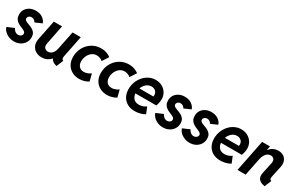

<svg xmlns="http://www.w3.org/2000/svg" viewBox="136 -1634 4176 2745"><g transform="rotate(30 2224.0 -261.5)"><path d="M195.8 7.8Q147.5 7.8 106.4 -9.8Q65.4 -27.3 37.8 -55.9Q10.3 -84.5 1 -118.2L115.2 -167Q123.5 -144 147 -124Q170.4 -104 201.2 -104Q219.2 -104 233.9 -111.6Q248.5 -119.1 257.1 -131.3Q265.6 -143.6 265.6 -157.7Q265.6 -176.3 251.5 -188Q237.3 -199.7 214.8 -209.2Q192.4 -218.7 167.2 -229.7Q142.1 -240.7 119.6 -257.3Q97.2 -273.9 83 -299.8Q68.8 -325.7 68.8 -365.2Q68.8 -415.5 93.3 -452.6Q117.7 -489.7 159.4 -510.3Q201.2 -530.8 252.9 -530.8Q322.8 -530.8 367.9 -498Q413.1 -465.3 425.8 -421.9L315.9 -374Q307.1 -391.1 289.8 -405Q272.5 -418.9 246.6 -418.9Q218.3 -418.9 201.7 -402.8Q185.1 -386.7 185.1 -367.7Q185.1 -349.1 199.7 -337.6Q214.4 -326.2 237.6 -317.4Q260.7 -308.6 286.6 -298.6Q312.5 -288.6 335.7 -272.9Q358.9 -257.3 373.5 -232.2Q388.2 -207 388.2 -167.5Q388.2 -117.2 362.8 -77.4Q337.4 -37.6 293.9 -14.9Q250.5 7.8 195.8 7.8Z M650.9 7.8Q598.1 7.8 555.6 -16.7Q513 -41.2 492.6 -88Q472.3 -134.9 485.7 -201.7L550.3 -523.1H686.3L623.6 -208.1Q613.5 -158.6 634.3 -133.3Q655.1 -108.1 690.7 -108.1Q720 -108.1 741.7 -123Q763.4 -138 777.7 -163Q792 -188.1 797.9 -217.9L859.8 -523.1H995.7L924.4 -167.7Q919.5 -141.8 924.4 -126.5Q929.2 -111.2 947.1 -104.8L900.9 7.8Q845.3 -6 819.9 -33.8Q794.6 -61.7 801.2 -98.8L836.9 -60H767.4L830 -98.9Q802 -51.2 757.1 -21.7Q712.2 7.8 650.9 7.8Z M1271 5.9Q1206 5.9 1153.6 -21.8Q1101.2 -49.5 1070.7 -101.4Q1040.1 -153.4 1040.1 -226.1Q1040.1 -288.3 1061.4 -343.3Q1082.8 -398.2 1121.9 -440.4Q1161.1 -482.6 1214.2 -506.8Q1267.4 -530.9 1330.8 -530.9Q1385.2 -530.9 1427.4 -514.5Q1469.5 -498 1490.9 -479L1423.6 -375.7Q1408.7 -392.9 1380.1 -403.3Q1351.5 -413.6 1323.7 -413.6Q1290.1 -413.6 1262.3 -397.9Q1234.4 -382.2 1214.2 -355.8Q1194 -329.5 1183 -296.7Q1172 -264 1172 -229.6Q1172 -194.7 1184.7 -168.7Q1197.4 -142.8 1221.2 -128.5Q1245.1 -114.2 1278.6 -114.2Q1309.8 -114.2 1340.5 -126.5Q1371.2 -138.8 1391.9 -154.9L1421.8 -37.1Q1391.9 -16.9 1351.9 -5.5Q1311.9 5.9 1271 5.9Z M1730 5.9Q1665 5.9 1612.6 -21.8Q1560.2 -49.5 1529.6 -101.4Q1499 -153.4 1499 -226.1Q1499 -288.3 1520.4 -343.3Q1541.8 -398.2 1580.9 -440.4Q1620.1 -482.6 1673.2 -506.8Q1726.4 -530.9 1789.8 -530.9Q1844.2 -530.9 1886.4 -514.5Q1928.5 -498 1949.9 -479L1882.6 -375.7Q1867.7 -392.9 1839.1 -403.3Q1810.5 -413.6 1782.7 -413.6Q1749.1 -413.6 1721.2 -397.9Q1693.4 -382.2 1673.2 -355.8Q1653 -329.5 1642 -296.7Q1631 -264 1631 -229.6Q1631 -194.7 1643.7 -168.7Q1656.3 -142.8 1680.2 -128.5Q1704 -114.2 1737.6 -114.2Q1768.8 -114.2 1799.5 -126.5Q1830.1 -138.8 1850.9 -154.9L1880.8 -37.1Q1850.9 -16.9 1810.9 -5.5Q1770.9 5.9 1730 5.9Z M2189.9 7.8Q2117.7 7.8 2065.7 -21.5Q2013.7 -50.8 1985.6 -103.3Q1957.5 -155.8 1957.5 -224.6Q1957.5 -283.7 1977.8 -338.6Q1998 -393.6 2035.2 -436.8Q2072.3 -480 2122.6 -505.4Q2172.9 -530.8 2232.4 -530.8Q2293.9 -530.8 2341.1 -504.2Q2388.2 -477.5 2414.8 -432.1Q2441.4 -386.7 2441.4 -331.1Q2441.4 -311.5 2438.2 -291Q2435.1 -270.5 2429.9 -251.7Q2424.8 -232.9 2418.5 -217.8H2052.2L2069.3 -307.6H2318.4Q2319.8 -313.5 2320.3 -319.1Q2320.8 -324.7 2320.8 -329.1Q2320.8 -369.1 2293.9 -394.3Q2267.1 -419.4 2225.1 -419.4Q2191.9 -419.4 2164.1 -403.6Q2136.2 -387.7 2116 -360.8Q2095.7 -334 2084.5 -300.5Q2073.2 -267.1 2073.2 -232.4Q2073.2 -174.8 2105.2 -138.2Q2137.2 -101.6 2194.3 -101.6Q2228 -101.6 2260.5 -113Q2293 -124.5 2312.5 -141.1L2355.5 -35.2Q2319.8 -14.6 2276.9 -3.4Q2233.9 7.8 2189.9 7.8Z M2654.8 7.8Q2606.4 7.8 2565.4 -9.8Q2524.4 -27.3 2496.8 -55.9Q2469.2 -84.5 2460 -118.2L2574.2 -167Q2582.5 -144 2606 -124Q2629.4 -104 2660.2 -104Q2678.2 -104 2692.9 -111.6Q2707.5 -119.1 2716.1 -131.3Q2724.6 -143.6 2724.6 -157.7Q2724.6 -176.3 2710.4 -188Q2696.3 -199.7 2673.8 -209.2Q2651.4 -218.7 2626.2 -229.7Q2601.1 -240.7 2578.6 -257.3Q2556.2 -273.9 2542 -299.8Q2527.8 -325.7 2527.8 -365.2Q2527.8 -415.5 2552.2 -452.6Q2576.7 -489.7 2618.4 -510.3Q2660.2 -530.8 2711.9 -530.8Q2781.7 -530.8 2826.9 -498Q2872.1 -465.3 2884.8 -421.9L2774.9 -374Q2766.1 -391.1 2748.8 -405Q2731.4 -418.9 2705.6 -418.9Q2677.2 -418.9 2660.6 -402.8Q2644 -386.7 2644 -367.7Q2644 -349.1 2658.7 -337.6Q2673.3 -326.2 2696.5 -317.4Q2719.7 -308.6 2745.6 -298.6Q2771.5 -288.6 2794.7 -272.9Q2817.9 -257.3 2832.5 -232.2Q2847.2 -207 2847.2 -167.5Q2847.2 -117.2 2821.8 -77.4Q2796.4 -37.6 2752.9 -14.9Q2709.5 7.8 2654.8 7.8Z M3094.2 7.8Q3045.9 7.8 3004.9 -9.8Q2963.9 -27.3 2936.3 -55.9Q2908.7 -84.5 2899.4 -118.2L3013.7 -167Q3022 -144 3045.4 -124Q3068.8 -104 3099.6 -104Q3117.7 -104 3132.3 -111.6Q3147 -119.1 3155.5 -131.3Q3164.1 -143.6 3164.1 -157.7Q3164.1 -176.3 3149.9 -188Q3135.7 -199.7 3113.3 -209.2Q3090.8 -218.7 3065.7 -229.7Q3040.5 -240.7 3018.1 -257.3Q2995.6 -273.9 2981.4 -299.8Q2967.3 -325.7 2967.3 -365.2Q2967.3 -415.5 2991.7 -452.6Q3016.1 -489.7 3057.9 -510.3Q3099.6 -530.8 3151.4 -530.8Q3221.2 -530.8 3266.4 -498Q3311.5 -465.3 3324.2 -421.9L3214.4 -374Q3205.6 -391.1 3188.2 -405Q3170.9 -418.9 3145 -418.9Q3116.7 -418.9 3100.1 -402.8Q3083.5 -386.7 3083.5 -367.7Q3083.5 -349.1 3098.1 -337.6Q3112.8 -326.2 3136 -317.4Q3159.2 -308.6 3185.1 -298.6Q3210.9 -288.6 3234.1 -272.9Q3257.3 -257.3 3272 -232.2Q3286.6 -207 3286.6 -167.5Q3286.6 -117.2 3261.2 -77.4Q3235.8 -37.6 3192.4 -14.9Q3148.9 7.8 3094.2 7.8Z M3602.1 7.8Q3529.8 7.8 3477.8 -21.5Q3425.8 -50.8 3397.7 -103.3Q3369.6 -155.8 3369.6 -224.6Q3369.6 -283.7 3389.9 -338.6Q3410.2 -393.6 3447.3 -436.8Q3484.4 -480 3534.7 -505.4Q3585 -530.8 3644.5 -530.8Q3706.1 -530.8 3753.2 -504.2Q3800.3 -477.5 3826.9 -432.1Q3853.5 -386.7 3853.5 -331.1Q3853.5 -311.5 3850.3 -291Q3847.2 -270.5 3842 -251.7Q3836.9 -232.9 3830.6 -217.8H3464.4L3481.4 -307.6H3730.5Q3731.9 -313.5 3732.4 -319.1Q3732.9 -324.7 3732.9 -329.1Q3732.9 -369.1 3706.1 -394.3Q3679.2 -419.4 3637.2 -419.4Q3604 -419.4 3576.2 -403.6Q3548.3 -387.7 3528.1 -360.8Q3507.8 -334 3496.6 -300.5Q3485.4 -267.1 3485.4 -232.4Q3485.4 -174.8 3517.3 -138.2Q3549.3 -101.6 3606.4 -101.6Q3640.1 -101.6 3672.6 -113Q3705.1 -124.5 3724.6 -141.1L3767.6 -35.2Q3731.9 -14.6 3689 -3.4Q3646 7.8 3602.1 7.8Z M4336.5 8.2Q4288.2 0.8 4259 -18.3Q4229.9 -37.4 4219.8 -68.7Q4209.7 -99.9 4218.7 -143.1L4257.5 -323.9Q4267.8 -371.9 4247.7 -395.1Q4227.5 -418.3 4194.5 -418.3Q4165.9 -418.3 4142.4 -402.4Q4119 -386.5 4102.3 -357.2Q4085.6 -327.9 4077.3 -287.5L4019.4 0H3884.6L3989.2 -523.1H4119.2L4105.6 -455.5H4124.4L4080.2 -408.8Q4108.6 -470.2 4154.1 -500.6Q4199.6 -530.9 4257.6 -530.9Q4308 -530.9 4343.6 -507.5Q4379.3 -484.2 4394.2 -442.1Q4409.2 -400.1 4397.1 -344L4358.8 -164.3Q4352.1 -133.9 4358.1 -121.4Q4364.1 -108.9 4382.8 -104.4Z"/></g></svg>

Font: Reddit Sans
Style: Italic
Weight: 400
Italic angle: -11.25°
Designer: Stephen Hutchings
Version: Version 1.013